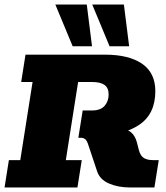

<svg xmlns="http://www.w3.org/2000/svg" viewBox="-22 -823 730 843"><path d="M-2 0 17 -120H67L121 -463H71L90 -583H439Q544 -583 602 -543Q660 -503 660 -423Q660 -323 590 -275.5Q520 -228 401 -228H370L501 -258Q535 -258 553.5 -242Q572 -226 579 -198L588 -163Q595 -138 610 -129Q625 -120 650 -120H675L656 0H547Q496 0 456 -17.5Q416 -35 404 -72L367 -183Q360 -206 352 -212Q344 -218 334 -218H322L341 -338H382Q420 -338 437.5 -358.5Q455 -379 455 -408Q455 -437 437 -450Q419 -463 382 -463H321L267 -120H337L318 0ZM459 -620 383 -803H522L545 -620ZM297 -620 221 -803H359L382 -620Z"/></svg>

Font: Rokkitt SemiBold Black
Style: Italic
Weight: 900
Italic angle: -9°
Version: Version 3.103